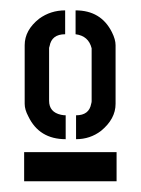

<svg xmlns="http://www.w3.org/2000/svg" viewBox="-20 -708 265 361"><path d="M25.4 -367.2V-421.9H199.2V-367.2ZM26.4 -512.7V-623Q26.4 -651.4 53.7 -672.9Q75.2 -688.5 102.5 -688.5V-643.6Q77.1 -643.6 73.2 -621.1Q72.3 -619.1 72.3 -617.2V-518.6Q72.3 -497.1 94.7 -492.2Q99.6 -491.2 103.5 -491.2V-446.3Q53.7 -446.3 33.2 -489.3Q26.4 -502 26.4 -512.7ZM123 -446.3V-491.2Q147.5 -491.2 151.4 -512.7Q152.3 -515.6 152.3 -517.6V-617.2Q146.5 -640.6 122.1 -643.6V-688.5Q169.9 -688.5 190.4 -647.5Q197.3 -633.8 197.3 -623V-512.7Q197.3 -484.4 169.9 -461.9Q149.4 -446.3 123 -446.3Z"/></svg>

Font: Post No Bills Jaffna
Style: Bold
Weight: 700
Designer: Kosala Senevirathne, Siva Puranthara, Lasantha Premarathna, Tharique Azeez
Foundry: Mooniak
Version: Version 1.220 ; ttfautohint (v1.6)